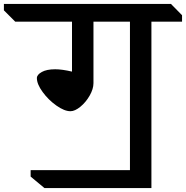

<svg xmlns="http://www.w3.org/2000/svg" viewBox="-123 -806 953 984"><path d="M653 -695V158H105L34 99V66H543V-695H356V-380Q356 -350 336.5 -316Q317 -282 289 -259Q261 -236 238 -236Q207 -236 166 -265Q125 -294 95.5 -334.5Q66 -375 66 -406Q66 -423 91 -437Q116 -451 160 -451Q195 -451 246 -439V-695H-45L-103 -753V-786H753L810 -728V-695Z"/></svg>

Font: Inknut Antiqua Light
Style: Regular
Weight: 300
Designer: Claus Eggers Sørensen
Foundry: Claus Eggers Sørensen
Version: Version 1.003; ttfautohint (v1.8.2) -l 8 -r 50 -G 200 -x 14 